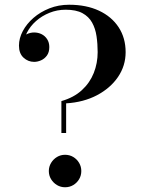

<svg xmlns="http://www.w3.org/2000/svg" viewBox="-20 -780 599 810"><path d="M239 -219V-353.5Q291.5 -368.5 325.2 -399.5Q359 -430.5 375.5 -472Q392 -513.5 392 -560Q392 -595.5 387.2 -627.5Q382.5 -659.5 368.5 -684.8Q354.5 -710 327.8 -724.5Q301 -739 257 -739Q221 -739 188.8 -726Q156.5 -713 132 -691.2Q107.5 -669.5 93.8 -642.5Q80 -615.5 80 -587.5H61Q61 -604 70 -616.8Q79 -629.5 93.8 -636.2Q108.5 -643 124 -643Q141 -643 155.5 -635.8Q170 -628.5 179 -614.5Q188 -600.5 188 -581.5Q188 -559.5 178 -545.8Q168 -532 153.2 -525.5Q138.5 -519 124 -519Q98.5 -519 79.2 -536.8Q60 -554.5 60 -587.5Q60 -618.5 76.2 -649Q92.5 -679.5 121.2 -704.5Q150 -729.5 188.5 -744.8Q227 -760 271.5 -760Q344 -760 397.5 -735Q451 -710 480.5 -665Q510 -620 510 -560Q510 -502.5 477.8 -455.2Q445.5 -408 389 -378.2Q332.5 -348.5 259 -344V-219ZM254.5 10Q236 10 220.5 0.8Q205 -8.5 195.5 -24Q186 -39.5 186 -58.5Q186 -77 195.5 -92.8Q205 -108.5 220.5 -117.8Q236 -127 254.5 -127Q273.5 -127 289 -117.8Q304.5 -108.5 313.8 -92.8Q323 -77 323 -58.5Q323 -39.5 313.8 -24Q304.5 -8.5 289 0.8Q273.5 10 254.5 10Z"/></svg>

Font: Bodoni Moda Medium
Style: Regular
Weight: 500
Designer: Owen Earl
Foundry: indestructible type
Version: Version 2.005